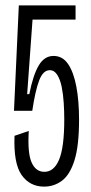

<svg xmlns="http://www.w3.org/2000/svg" viewBox="-20 -680 340 714"><path d="M144 14Q91 14 60.5 -29Q30 -72 34 -175L87 -193Q82 -111 97.5 -76Q113 -41 145 -41Q181 -41 200 -87Q219 -133 219 -236Q219 -265 217 -297Q215 -329 209.5 -356.5Q204 -384 193 -401.5Q182 -419 165 -419Q140 -419 125.5 -380.5Q111 -342 100 -268H32L50 -660H261V-607H101L81 -330H89Q103 -401 124 -436.5Q145 -472 179 -472Q213 -472 233.5 -441.5Q254 -411 264 -357.5Q274 -304 274 -235Q274 -138 257 -84Q240 -30 210.5 -8Q181 14 144 14Z"/></svg>

Font: Bricolage Grotesque 48pt Condensed ExtraLight
Style: Regular
Weight: 200
Width: 3
Designer: Mathieu Triay
Foundry: Atelier Triay
Version: Version 1.000; ttfautohint (v1.8.4.7-5d5b);gftools[0.9.32]